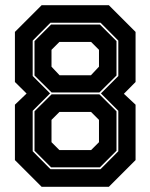

<svg xmlns="http://www.w3.org/2000/svg" viewBox="-20 -720 580 740"><path d="M140.5 0 37.5 -103V-316.5L82.5 -359.5L37.5 -404V-597L140.5 -700H399.5L502.5 -597V-404L457.5 -358.5L502.5 -316.5V-103L399.5 0ZM177 -75 113 -139V-291L179 -356.5H363L429 -291V-139L365 -75ZM174.5 -68H367.5L436 -137V-293L369 -360L436 -427V-563.5L367.5 -632.5H174.5L106 -563.5V-427L173 -360L106 -293V-137ZM179 -363.5 113 -429V-561.5L177 -625.5H365L429 -561.5V-429L363 -363.5ZM209 -141.5H331L361.5 -172V-258L331 -288.5H209L178.5 -258V-172ZM209.5 -430H330.5L361.5 -463V-528L331 -558.5H209L178.5 -528V-463Z"/></svg>

Font: Tourney ExtraBold
Style: Regular
Weight: 800
Designer: Tyler Finck
Foundry: Etcetera Type Co
Version: Version 1.015